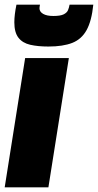

<svg xmlns="http://www.w3.org/2000/svg" viewBox="-36 -797 417 817"><path d="M170 0H-16L71 -550H257ZM170 -599Q125 -599 92.5 -606.5Q60 -614 42.5 -636.5Q25 -659 25 -702Q25 -734 34 -777H134Q133 -771 132.5 -767.5Q132 -764 132 -762Q132 -747 147.5 -738Q163 -729 191 -729Q221 -729 235 -736Q249 -743 253.5 -754Q258 -765 260 -777H361Q354 -708 332.5 -669Q311 -630 271.5 -614.5Q232 -599 170 -599Z"/></svg>

Font: Georama SemiCondensed Black
Style: Italic
Weight: 900
Width: 4
Italic angle: -9°
Designer: Jean-Baptiste Levee
Foundry: Production Type
Version: Version 1.000